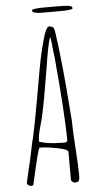

<svg xmlns="http://www.w3.org/2000/svg" viewBox="-58 -877 468 913"><g transform="rotate(-5 176.5 -421.0)"><path d="M244 -17V-148Q244 -160 193 -170Q142 -180 109 -180Q107 -180 102.5 -165Q98 -150 96 -143Q83 -91 70 -32L65 -10Q63 -2 55 -2Q47 -2 40.5 -7Q34 -12 34 -19L35 -21V-22L46 -72Q58 -119 67 -164Q77 -215 82 -230Q90 -263 114 -395L120 -428Q146 -582 156 -622Q161 -646 174 -693Q179 -713 188 -733Q197 -750 203 -750Q219 -750 226 -740Q231 -731 241.5 -641Q252 -551 260 -459L273 -293Q273 -250 279 -163Q285 -75 285 -32V-28Q285 -17 282 -8Q278 0 263 0Q255 0 249.5 -5Q244 -10 244 -17ZM243 -203Q243 -265 236 -372.5Q229 -480 221 -562Q219 -597 213 -639L209 -678Q209 -677 207 -689L205 -701Q197 -679 189.5 -640Q182 -601 174 -548Q150 -399 133 -324L124 -290Q109 -240 109 -214V-208Q153 -194 210 -194H216Q219 -193 223 -193Q243 -193 243 -203ZM151 -820Q136 -822 132 -827Q130 -831 130 -834Q130 -842 194 -842H250Q285 -842 301 -840Q313 -839 318 -835.5Q323 -832 323 -826Q321 -818 259 -818H202H183Q158 -818 151 -820Z"/></g></svg>

Font: Amatic SC
Style: Regular
Weight: 400
Designer: Multiple Designers
Foundry: Vernon Adams
Version: Version 2.505